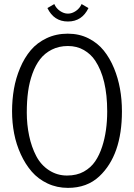

<svg xmlns="http://www.w3.org/2000/svg" viewBox="-20 -913 657 941"><path d="M413.6 -873.5Q381.8 -807.6 313 -807.6Q244.1 -807.6 212.4 -873.5L246.1 -893.1Q254.9 -872.6 273.9 -859.4Q293 -846.2 313 -846.2Q333 -846.2 352.1 -859.4Q371.1 -872.6 379.9 -893.1ZM539.1 -578.1Q577.6 -484.4 577.6 -367.2Q577.6 -152.8 466.8 -48.8Q406.7 7.8 313 7.8Q258.8 7.8 212.9 -13.9Q167 -35.6 135.5 -72Q104 -108.4 81.8 -157Q59.6 -205.6 49.3 -258.5Q39.1 -311.5 39.1 -367.7Q39.1 -423.8 48.3 -477.1Q57.6 -530.3 78.6 -580.1Q99.6 -629.9 130.6 -666.7Q161.6 -703.6 208.5 -725.8Q255.4 -748 311.8 -748Q368.2 -748 413.3 -725.3Q458.5 -702.6 488.5 -665.3Q518.6 -627.9 539.1 -578.1ZM481 -195.3Q505.4 -270.5 505.4 -367.2Q505.4 -527.8 446.3 -616.2Q425.3 -647.9 391.1 -667.7Q356.9 -687.5 313 -687.5Q269 -687.5 234.1 -669.9Q199.2 -652.3 176.5 -622.8Q153.8 -593.3 138.9 -551.8Q124 -510.3 117.7 -464.6Q111.3 -418.9 111.3 -360.8Q111.3 -302.7 122.8 -247.8Q134.3 -192.9 157.5 -148.4Q180.7 -104 220.5 -78.4Q260.3 -52.7 308.3 -52.7Q356.4 -52.7 390.9 -72Q425.3 -91.3 446.3 -122.1Q467.3 -152.8 481 -195.3Z"/></svg>

Font: News Cycle
Style: Regular
Weight: 500
Version: Version 0.5.2